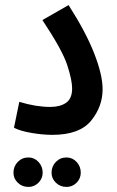

<svg xmlns="http://www.w3.org/2000/svg" viewBox="-20 -526 461 756"><path d="M35 -23Q60 -10 104.5 -2.5Q149 5 186 5Q293 5 338.5 -50.5Q384 -106 384 -175Q384 -231 351 -315.5Q318 -400 250 -506L147 -447Q226 -328 245 -269Q264 -210 264 -178Q264 -138 240.5 -121.5Q217 -105 178 -105Q121 -105 56 -125ZM242 210Q265 210 281.5 193.5Q298 177 298 154Q298 129 281.5 111.5Q265 94 242 94Q217 94 200 111.5Q183 129 183 154Q183 177 200 193.5Q217 210 242 210ZM92 210Q115 210 131.5 193.5Q148 177 148 154Q148 129 131.5 111.5Q115 94 92 94Q67 94 50 111.5Q33 129 33 154Q33 177 50 193.5Q67 210 92 210Z"/></svg>

Font: Noto Sans Arabic UI ExtraCondensed Semi
Style: Regular
Weight: 600
Width: 3
Designer: Nadine Chahine - Monotype Design Team
Foundry: Monotype Imaging Inc.
Version: Version 1.900